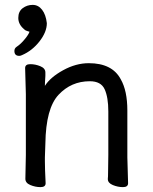

<svg xmlns="http://www.w3.org/2000/svg" viewBox="-20 -750 628 787"><path d="M59 -521Q39 -521 39 -541Q39 -552 48 -558Q66 -570 82 -590Q97 -608 101 -620Q99 -620 94 -622Q85 -624 79 -630Q55 -650 55 -676.5Q55 -703 73 -716.5Q91 -730 114 -730Q137 -730 152.5 -710Q168 -690 172 -655Q172 -619 142 -580.5Q112 -542 70 -524Q64 -521 59 -521ZM502 -105 505 1Q505 17 484 17Q463 17 442.5 8.5Q422 0 422 -16V-17Q423 -25 423 -44L424 -115V-293Q424 -351 409 -384Q394 -417 348 -417Q272 -417 220 -361.5Q168 -306 166 -162Q165 -129 164 -105V-89Q164 -59 167 1Q167 17 146 17Q125 17 104.5 8.5Q84 0 84 -17L86 -115V-364L83 -471Q83 -487 104 -487Q125 -487 145.5 -478.5Q166 -470 166 -453V-439Q164 -411 164 -398Q186 -433 238.5 -462Q291 -491 344 -491Q440 -491 475 -425Q502 -378 502 -297Z"/></svg>

Font: LXGW WenKai Lite
Style: Bold
Weight: 700
Designer: LXGW / Fontworks Inc.
Foundry: LXGW / Fontworks Inc.
Version: Version 1.330;April 28, 2024